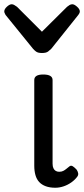

<svg xmlns="http://www.w3.org/2000/svg" viewBox="-67 -865 395 902"><path d="M193 17Q167 17 148 10Q129 3 117 -10Q105 -23 99.5 -42.5Q94 -62 94 -86V-489Q94 -502 104.5 -508.5Q115 -515 136 -515Q158 -515 169 -508.5Q180 -502 180 -489V-96Q180 -83 184 -74.5Q188 -66 195 -62Q202 -58 211 -58Q222 -58 230 -62Q238 -66 245 -72Q252 -78 260 -84Q267 -89 275.5 -83.5Q284 -78 293 -68Q298 -61 300 -52Q302 -43 296 -35Q285 -20 268 -8Q251 4 231.5 10.5Q212 17 193 17ZM273 -845Q282 -845 295 -833.5Q308 -822 308 -811Q308 -809 307 -805.5Q306 -802 301 -795L174 -636Q168 -630 159 -623Q150 -616 130 -616Q111 -616 102 -623Q93 -630 88 -636L-41 -795Q-45 -802 -46 -805.5Q-47 -809 -47 -811Q-47 -822 -34.5 -833.5Q-22 -845 -12 -845Q-6 -845 0 -841.5Q6 -838 13 -833L130 -716L248 -833Q254 -838 260 -841.5Q266 -845 273 -845Z"/></svg>

Font: Playwrite ES
Style: Regular
Weight: 400
Designer: Veronika Burian, José Scaglione
Foundry: TypeTogether
Version: Version 1.002